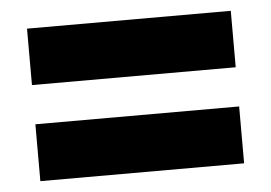

<svg xmlns="http://www.w3.org/2000/svg" viewBox="-36 -574 626 444"><g transform="rotate(-5 277.0 -352.0)"><path d="M41 -398H514V-529H41ZM41 -175H514V-307H41Z"/></g></svg>

Font: Noto Sans Arabic UI SmCn Bk
Style: Regular
Weight: 900
Width: 4
Designer: Monotype Design Team, Nadine Chahine and Nizar Qandah
Foundry: Monotype Imaging Inc.
Version: Version 2.010